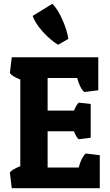

<svg xmlns="http://www.w3.org/2000/svg" viewBox="-20 -992 579 1012"><path d="M340 -787 286 -756Q244 -782 205 -825.5Q166 -869 152 -908L256 -972Q285 -943 309.5 -887Q334 -831 340 -787ZM506 0H42L32 -83Q45 -100 87 -116V-573Q46 -588 32 -607L42 -690H498V-516L424 -507Q401 -527 387 -581H231V-409H370Q382 -439 395 -451L458 -444V-266L395 -258Q382 -268 370 -300H231V-109H395Q408 -161 432 -183L506 -174Z"/></svg>

Font: Patua One
Style: Regular
Weight: 400
Designer: luciano Vergara
Foundry: Luciano Vergara
Version: Version 1.002